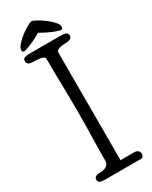

<svg xmlns="http://www.w3.org/2000/svg" viewBox="-247 -1023 847 1073"><g transform="rotate(-30 177.0 -486.0)"><path d="M291 -847Q286 -847 273 -851Q260 -855 243 -862Q226 -869 207 -878.5Q188 -888 171 -898Q154 -888 135 -878.5Q116 -869 99.5 -862Q83 -855 70 -851Q57 -847 52 -847Q41 -847 41 -860Q41 -876 58.5 -895.5Q76 -915 98.5 -932Q121 -949 142 -960.5Q163 -972 171 -972Q180 -972 201.5 -960Q223 -948 245.5 -931.5Q268 -915 285 -896Q302 -877 302 -864Q302 -857 299.5 -852Q297 -847 291 -847ZM214 -51H305Q316 -51 325.5 -44Q335 -37 335 -23Q335 -17 331.5 -8.5Q328 0 315 0H83Q68 0 55 -4Q42 -8 42 -23Q42 -37 52 -42.5Q62 -48 71 -48Q79 -48 90.5 -48.5Q102 -49 113 -53.5Q124 -58 131.5 -67.5Q139 -77 139 -94Q139 -171 141 -245Q143 -319 143 -401Q143 -484 141 -574.5Q139 -665 139 -748Q139 -757 130.5 -761.5Q122 -766 110 -768Q98 -770 85.5 -770.5Q73 -771 64 -771Q59 -771 52.5 -772Q46 -773 40.5 -775.5Q35 -778 31 -783Q27 -788 27 -796Q27 -813 41 -817Q55 -821 64 -821H266Q298 -821 307.5 -815Q317 -809 317 -796Q317 -782 304.5 -776.5Q292 -771 280 -771Q276 -771 265.5 -770.5Q255 -770 243.5 -768Q232 -766 223 -760.5Q214 -755 214 -746Z"/></g></svg>

Font: Life Savers
Style: Bold
Weight: 700
Designer: Pablo Impallari, Rodrigo Fuenzalida, Brenda Gallo
Foundry: Pablo Impallari, Rodrigo Fuenzalida, Brenda Gallo
Version: Version 3.001; ttfautohint (v0.95) -l 8 -r 50 -G 200 -x 14 -